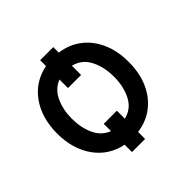

<svg xmlns="http://www.w3.org/2000/svg" viewBox="-166 -744 956 956"><g transform="rotate(-45 312.5 -265.5)"><path d="M334.2 -588.8V-550.1Q399.5 -541.2 447.4 -504.3Q495.4 -467.3 521.7 -407.5Q547.9 -347.7 547.9 -270.6Q547.9 -193.9 521.7 -134.2Q495.4 -74.6 447.4 -37.5Q399.5 -0.4 334.2 8.5V57.9H241.8V6Q150.6 -12.1 97.1 -86.3Q43.7 -160.5 43.3 -270.6Q43.7 -381.7 97.1 -455.8Q150.6 -529.8 241.8 -547.6V-588.8ZM334.2 -141V-84.5Q391.3 -98.7 417.8 -150.9Q444.2 -203.1 443.9 -270.6Q444.2 -338.4 417.8 -391Q391.3 -443.5 334.2 -457.7V-392.8H241.8V-452.8Q193.2 -433.6 170.3 -383.5Q147.4 -333.5 147.4 -270.6Q147.4 -207.7 170.3 -158Q193.2 -108.3 241.8 -89.5V-141Z"/></g></svg>

Font: Inter UI Medium
Style: Regular
Weight: 500
Designer: Rasmus Andersson
Foundry: rsms
Version: 3.2;8d6f07862